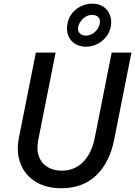

<svg xmlns="http://www.w3.org/2000/svg" viewBox="-20 -1002 725 1030"><path d="M308.6 7.8Q228.5 7.8 171.9 -26.6Q115.2 -61 90.6 -122.8Q65.9 -184.6 82 -265.6L172.4 -719.7H278.3L185.5 -252.9Q174.8 -199.7 188.7 -162.6Q202.6 -125.5 234.9 -106Q267.1 -86.4 311 -86.4Q379.9 -86.4 425.8 -133.1Q471.7 -179.7 487.8 -259.8L579.1 -719.7H685.1L592.3 -252Q567.9 -129.4 495.8 -60.8Q423.8 7.8 308.6 7.8ZM440.4 -751.5Q407.7 -751.5 382.8 -766.8Q357.9 -782.2 346.4 -810.1Q335 -837.9 341.8 -875Q350.6 -922.4 388.9 -952.4Q427.2 -982.4 475.1 -982.4Q510.7 -982.4 535.2 -965.6Q559.6 -948.7 570.1 -920.4Q580.6 -892.1 574.2 -857.9Q567.9 -827.6 548.6 -803.5Q529.3 -779.3 501.2 -765.4Q473.1 -751.5 440.4 -751.5ZM440.4 -811Q467.3 -811 488.8 -830.1Q510.3 -849.1 515.1 -876Q519.5 -896.5 508.3 -909.2Q497.1 -921.9 473.1 -921.9Q448.2 -921.9 427 -903.3Q405.8 -884.8 398.9 -856.9Q395 -836.9 407.2 -824Q419.4 -811 440.4 -811Z"/></svg>

Font: Reddit Sans Medium
Style: Italic
Weight: 500
Italic angle: -11.25°
Designer: Stephen Hutchings
Version: Version 1.013